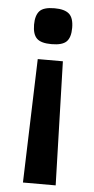

<svg xmlns="http://www.w3.org/2000/svg" viewBox="-53 -574 391 799"><g transform="rotate(5 142.5 -174.0)"><path d="M222.2 -465.8Q222.2 -425.8 204.6 -408.4Q187 -391.1 142.1 -391.1Q98.1 -391.1 80.6 -408.4Q63 -425.8 63 -465.8Q63 -503.9 79.6 -522.5Q96.2 -541 142.1 -541Q184.1 -541 203.1 -524.4Q222.2 -507.8 222.2 -465.8ZM74.2 192.9 90.8 -324.2H195.8L210.9 192.9Z"/></g></svg>

Font: Clear Sans
Style: Bold
Weight: 700
Foundry: Intel Corporation
Version: Version 1.00